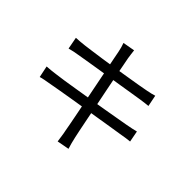

<svg xmlns="http://www.w3.org/2000/svg" viewBox="-177 -1050 1355 1355"><g transform="rotate(45 500.0 -373.0)"><path d="M392 -707Q388 -726 383.5 -743Q379 -760 373 -775L463 -791Q464 -777 467 -757.5Q470 -738 472 -722Q474 -712 481 -675.5Q488 -639 498.5 -584Q509 -529 522 -465Q535 -401 548 -336Q561 -271 572 -214Q583 -157 591.5 -117Q600 -77 603 -63Q608 -41 614 -17Q620 7 627 28L536 45Q532 20 529 -3.5Q526 -27 521 -49Q519 -62 511.5 -101.5Q504 -141 493 -197Q482 -253 469 -317.5Q456 -382 443.5 -446Q431 -510 420 -565Q409 -620 401.5 -658Q394 -696 392 -707ZM110 -563Q128 -564 148.5 -565.5Q169 -567 193 -570Q216 -573 257 -578.5Q298 -584 349.5 -591.5Q401 -599 456.5 -608Q512 -617 564 -625.5Q616 -634 658 -641Q700 -648 724 -653Q746 -657 764.5 -661.5Q783 -666 795 -670L812 -585Q801 -584 780.5 -581.5Q760 -579 740 -576Q714 -572 671 -565Q628 -558 575.5 -549.5Q523 -541 468 -532.5Q413 -524 361.5 -515.5Q310 -507 270 -500.5Q230 -494 208 -490Q187 -487 168.5 -483Q150 -479 127 -473ZM107 -274Q125 -275 150 -277.5Q175 -280 195 -283Q222 -286 267.5 -293Q313 -300 370.5 -309.5Q428 -319 489.5 -329Q551 -339 609 -349Q667 -359 715.5 -367.5Q764 -376 793 -381Q822 -386 844 -391Q866 -396 882 -400L898 -316Q883 -315 859.5 -311.5Q836 -308 808 -303Q775 -298 725.5 -290Q676 -282 618 -272.5Q560 -263 499.5 -253.5Q439 -244 383 -234.5Q327 -225 283 -217.5Q239 -210 213 -205Q184 -200 162.5 -196Q141 -192 125 -187Z"/></g></svg>

Font: Farlight84_Sys_V01
Style: Regular
Weight: 400
Designer: Ryoko NISHIZUKA  (kana, bopomofo & ideographs); Paul D. Hunt (Latin, Greek & Cyrillic); Sandoll Communications , Soo-you
Foundry: Adobe
Version: Version 2.004;October 29, 2024;FontCreator 14.0.0.2814 64-bi